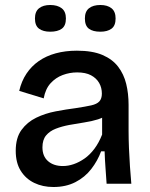

<svg xmlns="http://www.w3.org/2000/svg" viewBox="-20 -736 602 769"><path d="M194 13Q151 13 117 -3.5Q83 -20 63 -52Q43 -84 43 -132Q43 -184 66 -215.5Q89 -247 125 -264.5Q161 -282 203 -290Q245 -298 284 -303Q323 -309 345.5 -314Q368 -319 378 -330Q388 -341 388 -361Q388 -385 377 -404Q366 -423 344.5 -434.5Q323 -446 289 -446Q259 -446 231 -435.5Q203 -425 182.5 -402.5Q162 -380 155 -342L57 -372Q66 -411 86 -441Q106 -471 135.5 -491.5Q165 -512 203.5 -522.5Q242 -533 288 -533Q350 -533 390 -516Q430 -499 453 -469Q476 -439 485.5 -400Q495 -361 495 -316V-212Q495 -180 496.5 -143Q498 -106 500.5 -69.5Q503 -33 506 0H407Q405 -31 402.5 -64Q400 -97 399 -130H385Q371 -92 345.5 -59Q320 -26 282 -6.5Q244 13 194 13ZM232 -71Q253 -71 275 -78.5Q297 -86 318.5 -101Q340 -116 358 -140Q376 -164 389 -197V-285L414 -281Q398 -266 372.5 -258Q347 -250 317 -245.5Q287 -241 257.5 -235.5Q228 -230 203.5 -220.5Q179 -211 164.5 -193.5Q150 -176 150 -146Q150 -110 172.5 -90.5Q195 -71 232 -71ZM382 -609Q352 -609 336 -621Q320 -633 320 -662Q320 -690 336.5 -703Q353 -716 382 -716Q410 -716 426.5 -703Q443 -690 443 -662Q443 -633 426.5 -621Q410 -609 382 -609ZM181 -609Q153 -609 136.5 -621Q120 -633 120 -662Q120 -690 136.5 -703Q153 -716 181 -716Q210 -716 227 -703Q244 -690 244 -662Q244 -633 227.5 -621Q211 -609 181 -609Z"/></svg>

Font: Bricolage Grotesque 48pt Condensed ExtraBold Medium
Style: Regular
Weight: 500
Version: Version 1.000;gftools[0.9.30]